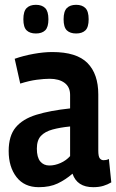

<svg xmlns="http://www.w3.org/2000/svg" viewBox="-20 -767 482 797"><path d="M16 -140Q16 -203 45 -238Q74 -273 130.5 -290.5Q187 -308 271 -317V-373Q271 -406 248 -423Q225 -440 186 -440Q164 -440 133 -436Q102 -432 64 -420L41 -523Q78 -536 120 -543.5Q162 -551 197 -551Q298 -551 343 -505.5Q388 -460 388 -375V-142Q388 -118 394 -110Q400 -102 410 -102Q415 -102 420.5 -103Q426 -104 432 -107L442 -10Q427 -1 409 4.5Q391 10 367 10Q300 10 281 -46Q252 -21 219.5 -5.5Q187 10 141 10Q81 10 48.5 -32Q16 -74 16 -140ZM133 -150Q133 -114 147 -97Q161 -80 185 -80Q208 -80 231.5 -90.5Q255 -101 271 -119V-242Q230 -238 198.5 -229.5Q167 -221 150 -203Q133 -185 133 -150ZM296 -628Q271 -628 257.5 -641Q244 -654 244 -687Q244 -720 257.5 -733.5Q271 -747 296 -747Q321 -747 334.5 -733.5Q348 -720 348 -687Q348 -654 334.5 -641Q321 -628 296 -628ZM129 -628Q104 -628 90.5 -641Q77 -654 77 -687Q77 -720 90.5 -733.5Q104 -747 129 -747Q154 -747 167.5 -733.5Q181 -720 181 -687Q181 -654 167.5 -641Q154 -628 129 -628Z"/></svg>

Font: Georama Semi Condensed SemiBold
Style: Regular
Weight: 600
Width: 4
Designer: Jean-Baptiste Levee
Foundry: Production Type
Version: Version 1.000